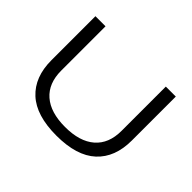

<svg xmlns="http://www.w3.org/2000/svg" viewBox="-141 -935 1196 1196"><g transform="rotate(45 457.0 -337.0)"><path d="M103 -298.8V-686H191.9V-295.9Q191.9 -183.6 260.3 -123.8Q328.6 -64 457 -64Q585.4 -64 654.3 -123.8Q723.1 -183.6 723.1 -295.9V-686H811V-298.8Q811 -150.4 722.9 -69.1Q634.8 12.2 457 12.2Q279.3 12.2 191.2 -69.1Q103 -150.4 103 -298.8Z"/></g></svg>

Font: Archivo Expanded Light
Style: Regular
Weight: 300
Width: 7
Designer: Hector Gatti
Foundry: Omnibus-Type
Version: Version 2.001